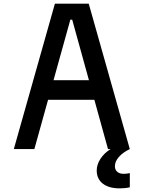

<svg xmlns="http://www.w3.org/2000/svg" viewBox="-20 -820 790 1056"><path d="M282 -800H468L694 0H574L377 -712H367L169 0H56ZM185 -379H565V-271H185ZM512 118Q512 85 532.5 53.5Q553 22 588 0L638 -2L694 0Q656 18 634 43Q612 68 612 94Q612 114 625 125Q638 136 660 136Q678 136 694 132V210Q670 216 638 216Q579 216 545.5 190Q512 164 512 118Z"/></svg>

Font: Martian Mono Custom sWd Rg
Style: Regular
Weight: 400
Width: 6
Monospace: yes
Designer: Alex Havermale
Foundry: Evil Martians
Version: Version 1.000